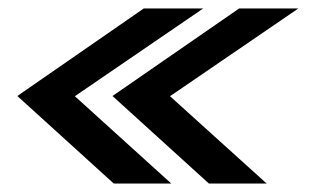

<svg xmlns="http://www.w3.org/2000/svg" viewBox="-20 -474 732 454"><path d="M249 -40H385L157 -246.5L460.5 -454H320L21 -247ZM474 -40H610.5L382 -246.5L685.5 -454H545.5L246 -247Z"/></svg>

Font: Anybody Expanded Medium
Style: Italic
Weight: 500
Width: 7
Italic angle: -10°
Version: Version 1.113;gftools[0.9.25]